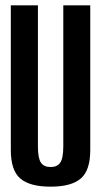

<svg xmlns="http://www.w3.org/2000/svg" viewBox="-20 -695 383 719"><path d="M169.5 4Q247 4 282.5 -26.5Q318 -57 318 -133V-675H217V-147Q217 -102.5 205.5 -86Q194 -69.5 169.5 -69.5Q144.5 -69.5 133.2 -86Q122 -102.5 122 -147V-675H20.5V-133Q20.5 -57 56 -26.5Q91.5 4 169.5 4Z"/></svg>

Font: Anybody ExtraCondensed Medium
Style: Regular
Weight: 500
Width: 2
Version: Version 1.113;gftools[0.9.25]